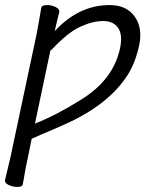

<svg xmlns="http://www.w3.org/2000/svg" viewBox="-53 -727 629 758"><path d="M72 -179 57 -105 49 -67 37 1Q35 11 15 11Q-3 11 -19.5 3Q-36 -5 -33 -17L-12 -105L91 -590L100 -639L110 -697Q113 -707 133 -707Q151 -707 167 -699Q183 -691 181 -679Q176 -658 172 -643L163 -604Q258 -707 380 -707Q446 -707 478.5 -662Q511 -617 496.5 -548.5Q482 -480 451 -431Q374 -311 198 -234Q151 -213 110 -196Q87 -186 72 -179ZM146 -528 85 -239Q171 -273 266 -333Q395 -412 421 -537Q432 -589 413.5 -616.5Q395 -644 354 -644Q313 -644 264 -621.5Q215 -599 153 -533Q150 -530 146 -528Z"/></svg>

Font: LXGW Bright GB
Style: Italic
Weight: 400
Italic angle: -12°
Designer: Christian Thalmann (Catharsis Fonts)
Foundry: LXGW / Christian Thalmann (Catharsis Fonts) / Fontworks Inc.
Version: Version 5.510